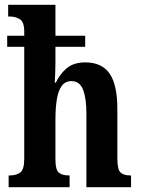

<svg xmlns="http://www.w3.org/2000/svg" viewBox="-20 -780 587 800"><path d="M16 0V-49H21Q47 -49 64 -61Q81 -73 81 -119V-585H10V-631H81V-648Q81 -689 62.5 -700Q44 -711 24 -711H14V-760H211V-631H335V-585H211V-521Q211 -497 210 -473.5Q209 -450 208 -436H213Q227 -468 256 -494Q285 -520 336 -520Q404 -520 436.5 -473.5Q469 -427 469 -326V-120Q469 -74 482 -61.5Q495 -49 523 -49H526V0H340V-306Q340 -371 326 -406.5Q312 -442 278 -442Q251 -442 236.5 -421Q222 -400 216.5 -364Q211 -328 211 -284V-115Q211 -72 225.5 -60.5Q240 -49 267 -49H270V0Z"/></svg>

Font: Noto Serif Thai ExtraCondensed
Style: Bold
Weight: 700
Width: 2
Designer: Monotype Design Team
Foundry: Monotype Imaging Inc.
Version: Version 2.002; ttfautohint (v1.8.4.7-5d5b)